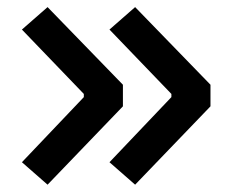

<svg xmlns="http://www.w3.org/2000/svg" viewBox="-20 -522 626 530"><path d="M111.3 -12.2 40.5 -74.2 211.4 -253.9V-262.7L40.5 -440.4L111.3 -502.4L319.3 -288.1V-228.5ZM353 -12.2 282.2 -74.2 453.1 -253.9V-262.7L282.2 -440.4L353 -502.4L561 -288.1V-228.5Z"/></svg>

Font: Cascadia Mono Medium
Style: Regular
Weight: 500
Monospace: yes
Designer: Aaron Bell
Foundry: Saja Typeworks
Version: Version 2407.024